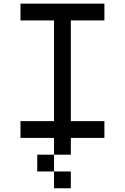

<svg xmlns="http://www.w3.org/2000/svg" viewBox="-20 -747 676 1040"><path d="M272.7 -90.9H90.9V0H272.7V90.9H363.6V0H545.5V-90.9H363.6V-636.4H545.5V-727.3H90.9V-636.4H272.7ZM181.8 90.9V181.8H272.7V90.9ZM272.7 181.8V272.7H363.6V181.8Z"/></svg>

Font: Departure Mono
Style: Regular
Weight: 400
Monospace: yes
Designer: Helena Zhang
Version: Version 1.500;Glyphs 3.3.1 (3343)